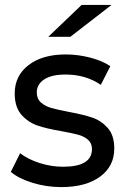

<svg xmlns="http://www.w3.org/2000/svg" viewBox="-20 -757 510 783"><path d="M112.5 -11.5C150.2 0.2 189.3 6 230 6C296.7 6 349.3 -8.2 388 -36.5C426.7 -64.8 446 -103 446 -151C446 -187 437.2 -215 419.5 -235C401.8 -255 380.7 -269.2 356 -277.5C331.3 -285.8 299 -293.7 259 -301C228.3 -307 204.8 -312.3 188.5 -317C172.2 -321.7 158.3 -329 147 -339C135.7 -349 130 -362.7 130 -380C130 -402 140 -419.7 160 -433C180 -446.3 209 -453 247 -453C302.3 -453 350.3 -439 391 -411L430 -487C408.7 -501.7 381.3 -513.3 348 -522C314.7 -530.7 281.3 -535 248 -535C184.7 -535 134.2 -520.5 96.5 -491.5C58.8 -462.5 40 -424 40 -376C40 -338.7 49.2 -309.7 67.5 -289C85.8 -268.3 107.7 -253.7 133 -245C158.3 -236.3 191 -228.7 231 -222C260.3 -216.7 283 -211.8 299 -207.5C315 -203.2 328.3 -196.3 339 -187C349.7 -177.7 355 -165 355 -149C355 -101 315.7 -77 237 -77C205 -77 173.3 -82 142 -92C110.7 -102 84 -115.3 62 -132L24 -56C45.3 -38 74.8 -23.2 112.5 -11.5ZM313 -737 177 -607H267L435 -737Z"/></svg>

Font: Rookery
Style: Regular
Weight: 400
Designer: Ryan Kimball / Julieta Ulanovsky
Foundry: Motorola Mobility LLC.
Version: Version 1.0